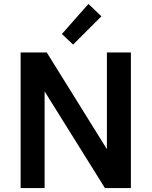

<svg xmlns="http://www.w3.org/2000/svg" viewBox="-20 -957 771 977"><path d="M85 0V-690H218L524 -198V-690H646V0H514L207 -492V0ZM295 -784 430 -937 496 -874 352 -730Z"/></svg>

Font: Oxanium SemiBold
Style: Regular
Weight: 600
Designer: Severin Meyer
Version: Version 2.000